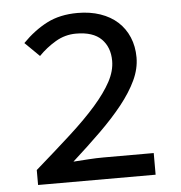

<svg xmlns="http://www.w3.org/2000/svg" viewBox="-49 -696 698 742"><g transform="rotate(-5 300.0 -324.5)"><path d="M69 0V-58Q147 -126 208 -181.5Q269 -237 310.5 -284.5Q352 -332 374 -373Q396 -414 396 -453Q396 -506 364 -538Q332 -570 266 -570Q223 -570 186 -548Q149 -526 120 -496L64 -551Q109 -597 159.5 -623Q210 -649 279 -649Q327 -649 366.5 -635.5Q406 -622 433.5 -597Q461 -572 476 -536.5Q491 -501 491 -458Q491 -414 470 -369.5Q449 -325 412 -278.5Q375 -232 324 -182Q273 -132 213 -78Q242 -80 272.5 -82Q303 -84 330 -84H525V0Z"/></g></svg>

Font: Source Code Pro Medium
Style: Regular
Weight: 500
Monospace: yes
Designer: Paul D. Hunt, Teo Tuominen
Foundry: Adobe Systems Incorporated
Version: Version 2.030;PS 1.000;hotconv 16.6.51;makeotf.lib2.5.65220